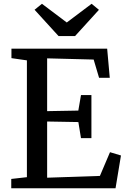

<svg xmlns="http://www.w3.org/2000/svg" viewBox="-20 -1002 674 1022"><path d="M123.2 -58.9V-680.7L40.9 -692.5V-743H550.4L564.3 -587.7H507.4L478.5 -685L230.9 -691.4V-410.4L396.9 -413.4L411.1 -495.9H466.6V-266.6H411.1L397.1 -352.3L230.9 -355.2V-56.1L511.8 -65.6L565.5 -191.9L623.9 -174.4L595 0H39.9V-49.5ZM203.3 -981.8 335.4 -882.3 467.6 -981.8 506.6 -949.7 379.5 -810H291.7L164 -950Z"/></svg>

Font: Merriweather 7pt Light
Style: Regular
Weight: 300
Designer: Eben Sorkin
Foundry: Eben Sorkin
Version: Version 2.200;gftools[0.9.31]